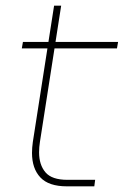

<svg xmlns="http://www.w3.org/2000/svg" viewBox="-20 -658 437 678"><path d="M216 0Q152 0 122.5 -31.5Q93 -63 93 -118Q93 -136 96 -157L171 -638H196L121 -157Q118 -138 118 -120Q118 -76 140.5 -49.5Q163 -23 218 -23H316L313 0ZM57 -487 61 -510H397L393 -487Z"/></svg>

Font: MuseoModerno Thin
Style: Italic
Weight: 100
Italic angle: -9°
Designer: Pablo Cosgaya, Héctor Gatti, Marcela Romero, and the Authors of The MuseoModerno Project.
Foundry: Omnibus-Type Team
Version: Version 1.003